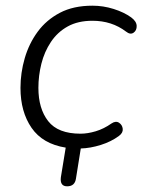

<svg xmlns="http://www.w3.org/2000/svg" viewBox="-20 -514 503 675"><path d="M216 141Q190 141 194 109L211 5Q130 -8 91 -64.5Q52 -121 52 -205Q52 -258 67 -309.5Q82 -361 112.5 -402.5Q143 -444 190.5 -469Q238 -494 305 -494Q343 -494 379.5 -482.5Q416 -471 441 -453Q460 -439 460.5 -423Q461 -407 449.5 -399Q438 -391 423 -403Q373 -441 305 -441Q254 -441 218 -421Q182 -401 159 -366.5Q136 -332 125.5 -290Q115 -248 115 -205Q115 -132 149.5 -88Q184 -44 263 -44Q288 -44 316.5 -52.5Q345 -61 372 -80Q387 -90 398.5 -82.5Q410 -75 411.5 -61Q413 -47 398 -36Q371 -16 334.5 -4.5Q298 7 264 8L247 114Q243 141 216 141Z"/></svg>

Font: Nunito Light
Style: Italic
Weight: 300
Italic angle: -9°
Designer: Vernon Adams
Foundry: Vernon Adams
Version: Version 3.601; ttfautohint (v1.8.2.53-6de2)